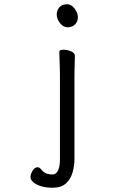

<svg xmlns="http://www.w3.org/2000/svg" viewBox="-20 -718 540 900"><path d="M345 -636Q345 -617 332 -603.5Q319 -590 296 -590Q277 -590 261.5 -609.5Q246 -629 246 -650Q246 -670 258.5 -684Q271 -698 296 -698Q314 -698 329.5 -678Q345 -658 345 -636ZM261 -364Q261 -374 260.5 -396Q260 -418 259 -441Q258 -464 258 -475Q258 -485 278 -485Q294 -485 312.5 -477.5Q331 -470 331 -457Q331 -449 330.5 -431.5Q330 -414 329.5 -395Q329 -376 329 -364V30Q329 58 320.5 89Q312 120 290 141Q268 162 226 162Q180 162 151.5 146.5Q123 131 123 112Q123 98 133 82Q143 66 156 66Q165 66 172 75Q186 92 199.5 96Q213 100 226 100Q243 100 252 81Q261 62 261 31Z"/></svg>

Font: Moon Stars Kai HW
Style: Regular
Weight: 400
Designer: GuiWonder
Version: Version 1.101